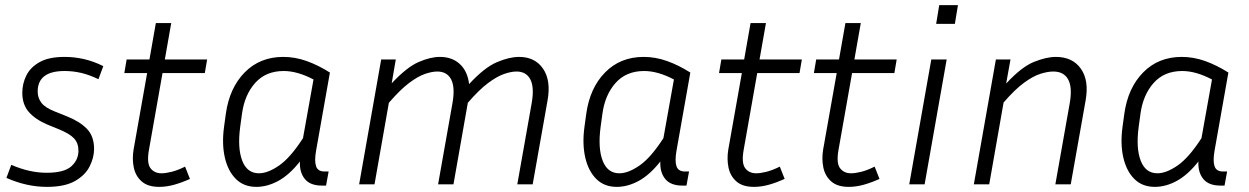

<svg xmlns="http://www.w3.org/2000/svg" viewBox="-20 -719 4874 749"><path d="M162 -45Q230 -45 258 -70Q286 -95 286 -131Q286 -161 268.5 -179.5Q251 -198 209 -215L165 -233Q118 -253 92.5 -282Q67 -311 67 -357Q67 -393 83 -425Q99 -457 135 -477Q171 -497 232 -497Q270 -497 307.5 -488.5Q345 -480 383 -461L364 -410Q329 -427 297 -434.5Q265 -442 232 -442Q127 -442 127 -362Q127 -337 141.5 -318Q156 -299 194 -284L239 -266Q290 -246 318.5 -217Q347 -188 347 -138Q347 -104 329.5 -69.5Q312 -35 272 -12.5Q232 10 163 10Q84 10 5 -25L24 -76Q95 -45 162 -45Z M721 -21Q690 -7 660 1.5Q630 10 601 10Q557 10 533 -11Q509 -32 502 -65Q495 -98 501 -135L554 -434H465L474 -487H563L588 -629H648L623 -487H788L779 -434H614L561 -134Q552 -83 567 -63Q582 -43 610 -43Q627 -43 650.5 -49Q674 -55 702 -69Z M1236 5Q1190 5 1169 -21Q1148 -47 1150 -89Q1109 -37 1066 -13.5Q1023 10 980 10Q931 10 900 -21Q869 -52 857 -105Q845 -158 854 -224L861 -275Q875 -376 934.5 -436.5Q994 -497 1085 -497Q1131 -497 1176 -481Q1221 -465 1267 -436L1213 -131Q1206 -91 1213 -70.5Q1220 -50 1246 -50H1262L1252 5ZM917 -224Q906 -141 925 -92Q944 -43 990 -43Q1025 -43 1069 -73.5Q1113 -104 1162 -180L1203 -409Q1140 -442 1087 -442Q1017 -442 975.5 -395.5Q934 -349 924 -275Z M1686 -440Q1665 -440 1637.5 -430.5Q1610 -421 1575.5 -395Q1541 -369 1497 -318L1441 0H1381L1467 -487H1524L1508 -394Q1567 -457 1613 -477Q1659 -497 1696 -497Q1744 -497 1774 -469Q1804 -441 1810 -391Q1870 -456 1918.5 -476.5Q1967 -497 2005 -497Q2067 -497 2098.5 -451Q2130 -405 2116 -327L2058 0H1998L2054 -316Q2065 -378 2049 -409Q2033 -440 1995 -440Q1974 -440 1946.5 -430.5Q1919 -421 1884 -395Q1849 -369 1805 -318L1749 0H1689L1745 -316Q1756 -378 1740 -409Q1724 -440 1686 -440Z M2642 5Q2596 5 2575 -21Q2554 -47 2556 -89Q2515 -37 2472 -13.5Q2429 10 2386 10Q2337 10 2306 -21Q2275 -52 2263 -105Q2251 -158 2260 -224L2267 -275Q2281 -376 2340.5 -436.5Q2400 -497 2491 -497Q2537 -497 2582 -481Q2627 -465 2673 -436L2619 -131Q2612 -91 2619 -70.5Q2626 -50 2652 -50H2668L2658 5ZM2323 -224Q2312 -141 2331 -92Q2350 -43 2396 -43Q2431 -43 2475 -73.5Q2519 -104 2568 -180L2609 -409Q2546 -442 2493 -442Q2423 -442 2381.5 -395.5Q2340 -349 2330 -275Z M3041 -21Q3010 -7 2980 1.5Q2950 10 2921 10Q2877 10 2853 -11Q2829 -32 2822 -65Q2815 -98 2821 -135L2874 -434H2785L2794 -487H2883L2908 -629H2968L2943 -487H3108L3099 -434H2934L2881 -134Q2872 -83 2887 -63Q2902 -43 2930 -43Q2947 -43 2970.5 -49Q2994 -55 3022 -69Z M3411 -21Q3380 -7 3350 1.5Q3320 10 3291 10Q3247 10 3223 -11Q3199 -32 3192 -65Q3185 -98 3191 -135L3244 -434H3155L3164 -487H3253L3278 -629H3338L3313 -487H3478L3469 -434H3304L3251 -134Q3242 -83 3257 -63Q3272 -43 3300 -43Q3317 -43 3340.5 -49Q3364 -55 3392 -69Z M3705 -626H3632L3644 -699H3717ZM3587 0H3527L3613 -487H3673Z M4089 -440Q4067 -440 4038.5 -431Q4010 -422 3974.5 -396Q3939 -370 3895 -319L3839 0H3779L3865 -487H3922L3905 -393Q3965 -458 4013.5 -477.5Q4062 -497 4099 -497Q4164 -497 4196.5 -451Q4229 -405 4215 -327L4157 0H4097L4153 -316Q4164 -378 4147 -409Q4130 -440 4089 -440Z M4741 5Q4695 5 4674 -21Q4653 -47 4655 -89Q4614 -37 4571 -13.5Q4528 10 4485 10Q4436 10 4405 -21Q4374 -52 4362 -105Q4350 -158 4359 -224L4366 -275Q4380 -376 4439.5 -436.5Q4499 -497 4590 -497Q4636 -497 4681 -481Q4726 -465 4772 -436L4718 -131Q4711 -91 4718 -70.5Q4725 -50 4751 -50H4767L4757 5ZM4422 -224Q4411 -141 4430 -92Q4449 -43 4495 -43Q4530 -43 4574 -73.5Q4618 -104 4667 -180L4708 -409Q4645 -442 4592 -442Q4522 -442 4480.5 -395.5Q4439 -349 4429 -275Z"/></svg>

Font: Inria Sans Light
Style: Italic
Weight: 300
Italic angle: -10°
Designer: Black Foundry Team
Foundry: Black Foundry
Version: Version 1.2; ttfautohint (v1.8.3)